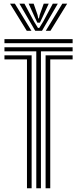

<svg xmlns="http://www.w3.org/2000/svg" viewBox="-20 -1010 415 1030"><path d="M174.7 0V-734.8H3.9V-756.5H369.6V-734.8H199.6V0ZM124.7 0V-691.3H3.9V-713.1H149.7V0ZM224.6 0V-713.1H369.6V-691.3H249.6V0ZM3.9 -778.3V-800H369.6V-778.3ZM33.9 -990.3H59.8L148.7 -844.8H123.5ZM84.2 -990.3H111L162.6 -894.4L183.7 -860H190.6L211.7 -894.2L263.3 -990.3H290.1L205.3 -844.8H169ZM133.7 -990.3H160.5L181.2 -930.8L185.3 -911.4H188.9L193.3 -930.8L214.6 -990.3H241.4L207.6 -916.8L194 -888.3H180.3L166.8 -916.8ZM314.4 -990.3H340.4L250.7 -844.8H225.6Z"/></svg>

Font: Big Shoulders Inline Thin
Style: Regular
Weight: 100
Designer: Patric King
Foundry: XO Type Co
Version: Version 2.002